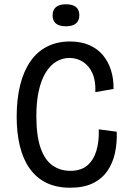

<svg xmlns="http://www.w3.org/2000/svg" viewBox="-20 -866 607 898"><path d="M308 12Q244 12 197 -11Q150 -34 119 -77.5Q88 -121 73 -182.5Q58 -244 58 -320Q58 -402 74 -467Q90 -532 121.5 -578Q153 -624 200 -648Q247 -672 308 -672Q358 -672 396.5 -655.5Q435 -639 460.5 -609Q486 -579 499 -538Q512 -497 511 -450L426 -435Q428 -488 412.5 -523Q397 -558 368.5 -576.5Q340 -595 305 -595Q272 -595 243.5 -578Q215 -561 194 -527Q173 -493 161.5 -442Q150 -391 150 -324Q150 -230 170 -173.5Q190 -117 226 -92Q262 -67 309 -67Q358 -67 387.5 -91.5Q417 -116 430.5 -160Q444 -204 442 -261L526 -250Q528 -197 517.5 -149.5Q507 -102 481.5 -65.5Q456 -29 413.5 -8.5Q371 12 308 12ZM288 -743Q257 -743 241.5 -756Q226 -769 226 -794Q226 -820 242 -833Q258 -846 288 -846Q320 -846 335.5 -833Q351 -820 351 -795Q351 -769 335 -756Q319 -743 288 -743Z"/></svg>

Font: Bricolage Grotesque SemiCondensed
Style: Regular
Weight: 400
Width: 4
Designer: Mathieu Triay
Foundry: Atelier Triay
Version: Version 1.001;gftools[0.9.33.dev8+g029e19f]